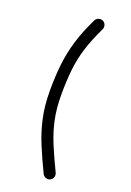

<svg xmlns="http://www.w3.org/2000/svg" viewBox="-148 -771 596 875"><g transform="rotate(20 150.5 -333.5)"><path d="M192.9 -714.4Q203.1 -709.5 206.8 -698.5Q210.4 -687.5 205.6 -677.2Q175.3 -614.7 158.9 -562.5Q142.6 -510.3 136.5 -456.1Q130.4 -401.9 130.4 -333Q130.4 -266.6 141.8 -212.9Q153.3 -159.2 175 -106.7Q196.8 -54.2 228 10.3Q232.9 20.5 229.2 31.2Q225.6 42 215.3 47.4Q205.1 52.2 194.3 48.3Q183.6 44.4 178.7 34.7Q147.5 -29.8 124.3 -85.9Q101.1 -142.1 88.1 -201.4Q75.2 -260.7 75.2 -333Q75.2 -403.8 82 -462.4Q88.9 -521 106.2 -578.4Q123.5 -635.7 155.8 -701.7Q161.1 -711.9 171.9 -715.6Q182.6 -719.2 192.9 -714.4Z"/></g></svg>

Font: Mikhak-FD Light
Style: Regular
Weight: 300
Designer: Amin Abedi
Version: Version 3.2